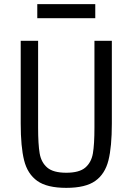

<svg xmlns="http://www.w3.org/2000/svg" viewBox="-20 -895 640 927"><path d="M164 -698V-279Q164 -198 171.5 -154.5Q179 -111 208 -86Q237 -61 300 -61Q363 -61 392 -86Q421 -111 428.5 -154.5Q436 -198 436 -279V-698H520V-299Q520 -186 503.5 -120.5Q487 -55 440 -21.5Q393 12 300 12Q207 12 160 -21.5Q113 -55 96.5 -120.5Q80 -186 80 -299V-698ZM160 -875H440V-807H160Z"/></svg>

Font: iA Writer Duo V
Style: Regular
Weight: 400
Designer: Mike Abbink, Paul van der Laan, Pieter van Rosmalen, Oliver Reichenstein
Foundry: Information Architects Inc.
Version: Version 2.000